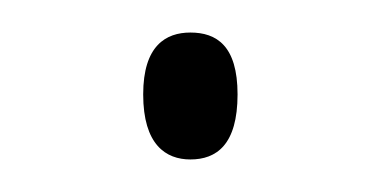

<svg xmlns="http://www.w3.org/2000/svg" viewBox="-20 -93 234 118"><path d="M97 5C113 5 126 -4 126 -35C126 -65 113 -73 97 -73C82 -73 68 -65 68 -35C68 -4 82 5 97 5Z"/></svg>

Font: Noto Serif Georgian Thin
Style: Regular
Weight: 100
Designer: Monotype Design Team, Akaki Razmadze
Foundry: Google LLC
Version: Version 2.003